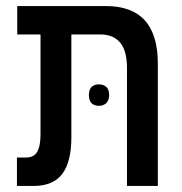

<svg xmlns="http://www.w3.org/2000/svg" viewBox="-20 -615 603 635"><path d="M36 0V-94H66Q92 -94 103 -113Q114 -132 114 -171V-501H37V-595H330Q502 -595 502 -405V0H400V-389Q400 -448 377 -474.5Q354 -501 313 -501H216V-161Q216 -80 186 -40Q156 0 91 0ZM274 -301Q274 -319 283 -327.5Q292 -336 307 -336Q322 -336 331.5 -327.5Q341 -319 341 -301Q341 -283 331.5 -274Q322 -265 307 -265Q292 -265 283 -273.5Q274 -282 274 -301Z"/></svg>

Font: Noto Sans Hebrew Condensed Medium
Style: Regular
Weight: 500
Width: 3
Designer: Monotype Design Team
Foundry: Monotype Imaging Inc.
Version: Version 2.004; ttfautohint (v1.8.4.7-5d5b)